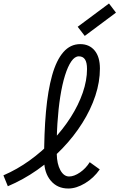

<svg xmlns="http://www.w3.org/2000/svg" viewBox="-62 -1067 686 1101"><path d="M329.5 14Q267 14 229.2 -30.8Q191.5 -75.5 191 -148Q190.5 -302.5 201.5 -425.5Q212.5 -548.5 237 -635.5Q261.5 -722.5 301.5 -768.2Q341.5 -814 398 -814Q450 -814 480.5 -777.5Q511 -741 511 -674Q511 -597.5 484.8 -518Q458.5 -438.5 410.2 -361.8Q362 -285 296 -216.2Q230 -147.5 150.8 -92Q71.5 -36.5 -17 1L-42.5 -61.5Q36.5 -95.5 108.2 -147.2Q180 -199 239.8 -262.2Q299.5 -325.5 343.8 -395Q388 -464.5 412.5 -535.2Q437 -606 437 -671Q437 -709 425.2 -726.5Q413.5 -744 390 -744Q367 -744 347 -715.2Q327 -686.5 310.8 -634.5Q294.5 -582.5 283.5 -512.2Q272.5 -442 267.2 -358.8Q262 -275.5 263.5 -184Q264.5 -127 284.2 -91Q304 -55 334.5 -55Q363 -55 396.8 -78.2Q430.5 -101.5 452.5 -137L510 -95.5Q475.5 -46 425.5 -16Q375.5 14 329.5 14ZM424 -861 383.5 -913.5 563 -1047 603 -994.5Z"/></svg>

Font: Victor Mono Thin
Style: Italic
Weight: 100
Italic angle: -12°
Monospace: yes
Designer: Rune Bjørnerås
Version: Version 1.561;gftools[0.9.30]